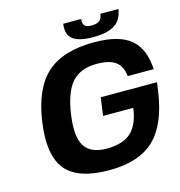

<svg xmlns="http://www.w3.org/2000/svg" viewBox="-126 -982 1045 1114"><g transform="rotate(-15 396.5 -425.0)"><path d="M439.5 -293.9 454.6 -401.9H792.5L785.2 -350.1Q757.8 -155.8 665 -67.9Q572.3 20 395 20Q207 20 134.5 -67.9Q62 -155.8 89.4 -350.1Q116.7 -544.4 213.9 -632.3Q311 -720.2 499 -720.2Q646 -720.2 716.3 -663.1Q786.6 -606 793.5 -480H637.7Q631.3 -540.5 594.2 -567.9Q557.1 -595.2 481.4 -595.2Q383.3 -595.2 332 -537.6Q280.8 -480 262.2 -350.1Q243.7 -221.2 279.5 -163.1Q315.4 -105 412.6 -105Q508.8 -105 558.1 -149.7Q607.4 -194.3 621.1 -293.9ZM686 -870.1Q677.2 -807.1 633.8 -778.6Q590.3 -750 503.4 -750Q416.5 -750 381.1 -778.6Q345.7 -807.1 354.5 -870.1H462.4Q458.5 -843.8 469.5 -831.1Q480.5 -818.4 507.8 -817.9H513.2Q543.9 -817.9 559.1 -830.1Q574.2 -842.3 578.1 -870.1Z"/></g></svg>

Font: Fivo Sans
Style: Italic
Weight: 700
Designer: Alexander Slobzheninov
Foundry: Alexander Slobzheninov
Version: 1.0